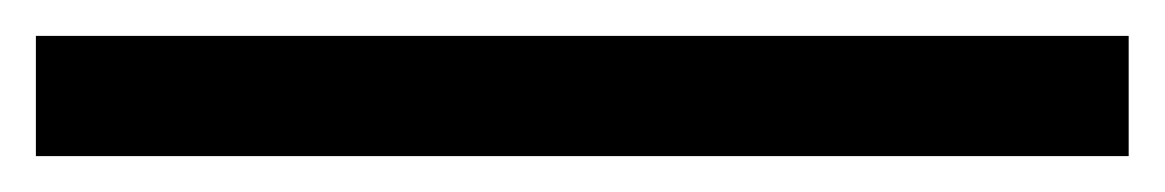

<svg xmlns="http://www.w3.org/2000/svg" viewBox="-20 77 649 107"><path d="M0 164V97H609V164Z"/></svg>

Font: Exo Thin
Style: Regular
Weight: 400
Version: Version 2.000